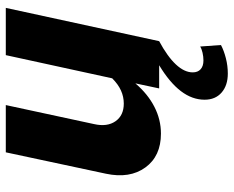

<svg xmlns="http://www.w3.org/2000/svg" viewBox="-90 -466 787 646"><g transform="rotate(-90 303.0 -142.5)"><path d="M488 0Q436 28 409.5 56.5Q383 85 383 113Q383 130 393.5 139.5Q404 149 423 149Q436 149 449 146Q462 143 470 138L475 208Q456 218 430.5 224.5Q405 231 379 231Q339 231 315 210Q291 189 291 153Q291 111 320 73Q349 35 407 0H329L346 -80Q310 -38 267 -16Q224 6 177 6Q101 6 63 -46.5Q25 -99 42 -179L114 -516H273L209 -219Q199 -175 218.5 -147Q238 -119 278 -119Q301 -119 322 -128.5Q343 -138 363 -158L441 -516H600Z"/></g></svg>

Font: Red Hat Text
Style: Bold Italic
Weight: 700
Italic angle: -12°
Designer: Pentagram / MCKL
Foundry: Pentagram / MCKL
Version: Version 1.003; Red Hat Text Bold Italic